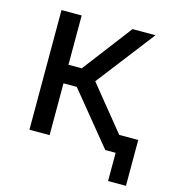

<svg xmlns="http://www.w3.org/2000/svg" viewBox="-99 -604 729 809"><g transform="rotate(15 265.5 -199.5)"><path d="M441 -77H524V123H446V0H400V-1L216 -226H158V0H70V-522H158V-307H216L380 -522H480L285 -269Z"/></g></svg>

Font: Raleway-v4020 Medium
Style: Regular
Weight: 500
Designer: Matt McInerney, Pablo Impallari, Rodrigo Fuenzalida
Foundry: Matt McInerney, Pablo Impallari, Rodrigo Fuenzalida
Version: Version 4.020;PS 004.020;hotconv 1.0.88;makeotf.lib2.5.64775